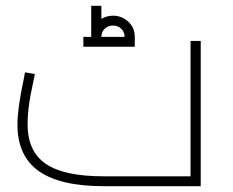

<svg xmlns="http://www.w3.org/2000/svg" viewBox="-20 -641 801 661"><path d="M671 -500V0H337Q187 0 113.5 -52Q40 -104 40 -213Q40 -267 62 -370L66 -392L100 -386Q98 -377 86.5 -320Q75 -263 75 -213Q75 -120 137.5 -77Q200 -34 337 -34H636V-500ZM444 -514V-480H267V-514H294V-621H329V-576Q348 -587 369 -587Q399 -587 421.5 -566.5Q444 -546 444 -514ZM409 -514Q409 -531 397.5 -542Q386 -553 369 -553Q352 -553 340.5 -542Q329 -531 329 -514Z"/></svg>

Font: Cairo ExtraLight
Style: Regular
Weight: 275
Designer: Mohamed Gaber, Accademia di Belle Arti di Urbino and others
Foundry: Kief Type Foundry, Accademia di Belle Arti di Urbino and others
Version: Version 3.011